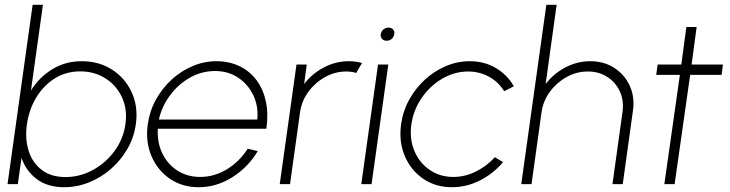

<svg xmlns="http://www.w3.org/2000/svg" viewBox="-20 -770 3052 803"><path d="M322 -514Q394.5 -514 449.2 -478.5Q504 -443 531.2 -383Q558.5 -323 548 -250Q540.5 -195.5 513.2 -148Q486 -100.5 444.8 -64.2Q403.5 -28 353 -7.5Q302.5 13 248 13Q179 13 134 -20.8Q89 -54.5 70 -109.5L54.5 0H11.5L116.5 -750H159.5L109.5 -391.5Q143.5 -446.5 198.2 -480.2Q253 -514 322 -514ZM253.5 -29.5Q314.5 -29.5 368.8 -59.2Q423 -89 459.5 -139.2Q496 -189.5 504.5 -250Q513.5 -312.5 490.2 -362.8Q467 -413 421 -442.2Q375 -471.5 316 -471.5Q255.5 -471.5 208.2 -441.5Q161 -411.5 131 -361Q101 -310.5 92.5 -250Q84 -188.5 100 -138.5Q116 -88.5 155 -59Q194 -29.5 253.5 -29.5Z M811 13Q742 13 690.2 -22.5Q638.5 -58 613.2 -117.8Q588 -177.5 598 -250Q605.5 -305 631.8 -352.8Q658 -400.5 697.5 -436.8Q737 -473 785.2 -493.5Q833.5 -514 885 -514Q939 -514 981.8 -493.2Q1024.5 -472.5 1052.8 -434.8Q1081 -397 1092 -345.2Q1103 -293.5 1094 -231.5H640Q637 -173.5 659 -128.2Q681 -83 722 -56.5Q763 -30 817 -30Q876 -30 928.2 -61.5Q980.5 -93 1016 -148L1058 -138Q1018.5 -71.5 952.2 -29.2Q886 13 811 13ZM644.5 -270H1056Q1061.5 -324.5 1039.8 -370.8Q1018 -417 976.2 -445Q934.5 -473 879.5 -473Q824 -473 775.2 -445.8Q726.5 -418.5 691.8 -372.2Q657 -326 644.5 -270Z M1150 0 1220 -500H1263L1252 -418.5Q1285 -462 1334.5 -488Q1384 -514 1438.5 -514Q1468 -514 1494 -506.5L1470 -465Q1449.5 -471 1428.5 -471Q1381.5 -471 1340 -448Q1298.5 -425 1270.2 -386.8Q1242 -348.5 1235 -301.5L1193 0Z M1561 -500H1604L1534 0H1491ZM1597.5 -599.5Q1585.5 -599.5 1578 -607.2Q1570.5 -615 1572.5 -627Q1574.5 -639.5 1583.8 -647Q1593 -654.5 1605 -654.5Q1616.5 -654.5 1623.8 -647Q1631 -639.5 1629 -627.5Q1627 -615 1618 -607.2Q1609 -599.5 1597.5 -599.5Z M2049.5 -112.5 2084 -92Q2043.5 -44 1987.5 -15.5Q1931.5 13 1870.5 13Q1801.5 13 1749.8 -22.5Q1698 -58 1672.8 -117.8Q1647.5 -177.5 1657.5 -250Q1665 -305 1691.2 -352.8Q1717.5 -400.5 1757 -436.8Q1796.5 -473 1844.8 -493.5Q1893 -514 1944.5 -514Q2005.5 -514 2053.8 -485.5Q2102 -457 2129 -409L2088.5 -388.5Q2064 -428.5 2023.8 -449.8Q1983.5 -471 1938.5 -471Q1880.5 -471 1829.2 -440.8Q1778 -410.5 1743.5 -360.2Q1709 -310 1700.5 -250Q1692 -189.5 1712.8 -139.5Q1733.5 -89.5 1776.5 -59.8Q1819.5 -30 1876.5 -30Q1925 -30 1971 -53Q2017 -76 2049.5 -112.5Z M2627 -306 2584.5 0H2541.5L2583.5 -301.5Q2590 -348.5 2572.8 -386.8Q2555.5 -425 2520.2 -448Q2485 -471 2438.5 -471Q2391.5 -471 2350 -448Q2308.5 -425 2280.2 -386.8Q2252 -348.5 2245 -301.5L2203 0H2160L2265 -750H2308L2262 -418.5Q2295 -462 2344.5 -488Q2394 -514 2448.5 -514Q2506 -514 2549.2 -486Q2592.5 -458 2614 -410.8Q2635.5 -363.5 2627 -306Z M2998 -457H2866.5L2801.5 0H2758.5L2823.5 -457H2724.5L2730.5 -500H2829.5L2850.5 -657H2893.5L2872.5 -500H3003.5Z"/></svg>

Font: Urbanist ExtraLight
Style: Italic
Weight: 250
Version: Version 1.303